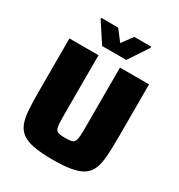

<svg xmlns="http://www.w3.org/2000/svg" viewBox="-207 -1032 1097 1178"><g transform="rotate(30 341.0 -443.5)"><path d="M341 8Q259 8 206.5 -2Q154 -12 124 -34Q94 -56 80 -93Q66 -130 62.5 -184.5Q59 -239 59 -313V-688H265V-276Q265 -231 266.5 -205Q268 -179 274.5 -166Q281 -153 297 -149.5Q313 -146 341 -146Q369 -146 384.5 -149.5Q400 -153 407 -166Q414 -179 415.5 -205Q417 -231 417 -276V-688H623V-313Q623 -239 619.5 -184.5Q616 -130 602 -93Q588 -56 557.5 -34Q527 -12 474.5 -2Q422 8 341 8ZM256 -748 165 -887V-895H285L343 -819L399 -895H519V-887L427 -748Z"/></g></svg>

Font: Saira Thin ExtraBold
Style: Regular
Weight: 800
Version: Version 1.101